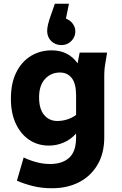

<svg xmlns="http://www.w3.org/2000/svg" viewBox="-20 -805 650 1022"><path d="M38 -279Q38 -363 67 -420.5Q96 -478 145 -507.5Q194 -537 255 -537Q344 -537 393 -468L404 -525H550L542 -476Q538 -454 536.5 -437.5Q535 -421 535 -400V-74Q535 11 499 72Q463 133 400.5 165Q338 197 258 197Q200 197 153.5 185Q107 173 70 157L106 33Q136 48 173 58Q210 68 247 68Q312 68 348.5 34.5Q385 1 385 -72V-94Q356 -62 318.5 -46Q281 -30 240 -30Q182 -30 136.5 -60Q91 -90 64.5 -146Q38 -202 38 -279ZM188 -287Q188 -225 215 -193Q242 -161 285 -161Q311 -161 337 -169Q363 -177 385 -193V-298Q385 -360 362 -389.5Q339 -419 299 -419Q251 -419 219.5 -384.5Q188 -350 188 -287ZM231 -641Q231 -669 250 -722L272 -785H347L331 -706Q354 -697 367.5 -678.5Q381 -660 381 -637Q381 -609 360 -587Q339 -565 307 -565Q274 -565 252.5 -586.5Q231 -608 231 -641Z"/></svg>

Font: Radio Canada
Style: Bold
Weight: 700
Designer: Charles Daoud, Etienne Aubert Bonn, Alexandre Saumier Demers, Jacques Le Bailly
Foundry: Radio-Canada
Version: Version 2.104; ttfautohint (v1.8.4.7-5d5b);gftools[0.9.28.de